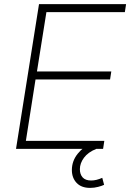

<svg xmlns="http://www.w3.org/2000/svg" viewBox="-20 -725 634 935"><path d="M58 0 170 -705H594L588 -666H206L160 -377H522L516 -338H153L106 -39H488L482 0ZM419 190Q376 190 353 165.5Q330 141 330 103Q330 59 358.5 23.5Q387 -12 431 -31L449 0Q409 16 389 43Q369 70 369 99Q369 124 382.5 139Q396 154 424 154Q449 154 478 141L487 175Q477 180 458 185Q439 190 419 190Z"/></svg>

Font: Nunito Sans ExtraLight
Style: Italic
Weight: 200
Italic angle: -9°
Designer: Vernon Adams
Foundry: Vernon Adams
Version: Version 3.006; ttfautohint (v1.8.3)